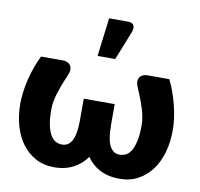

<svg xmlns="http://www.w3.org/2000/svg" viewBox="-84 -851 988 947"><g transform="rotate(10 410.0 -377.0)"><path d="M731.5 -518.5Q745.5 -490.5 756.5 -459.2Q767.5 -428 775.5 -396.2Q783.5 -364.5 787.8 -332.8Q792 -301 792 -272Q792 -213.5 777.5 -162.5Q763 -111.5 735.2 -73.8Q707.5 -36 667 -14Q626.5 8 574.5 8Q544 8 518.8 2Q493.5 -4 473.2 -15Q453 -26 437.2 -40.5Q421.5 -55 409.5 -72.5Q397.5 -55 381.5 -40.5Q365.5 -26 345.2 -15Q325 -4 300.5 2Q276 8 246 8Q194 8 153.5 -14Q113 -36 85.2 -73.8Q57.5 -111.5 43 -162.5Q28.5 -213.5 28.5 -272Q28.5 -301 32.8 -332.8Q37 -364.5 44.8 -396.2Q52.5 -428 63.8 -459.2Q75 -490.5 89 -518.5H201Q208.5 -518.5 218 -515.2Q227.5 -512 234.2 -504.2Q241 -496.5 242.5 -484.2Q244 -472 236.5 -454Q236.5 -452.5 232.5 -443.8Q228.5 -435 222.8 -421Q217 -407 210.2 -389Q203.5 -371 197.5 -351.2Q191.5 -331.5 187.8 -311Q184 -290.5 184 -272Q184 -222 191.2 -190.2Q198.5 -158.5 210 -140.5Q221.5 -122.5 236.2 -115.8Q251 -109 266 -109Q285 -109 297.8 -119Q310.5 -129 318.2 -146.5Q326 -164 329.2 -188Q332.5 -212 332.5 -240.5V-350.5H487.5V-240.5H488Q488 -212 491.2 -188Q494.5 -164 502.2 -146.5Q510 -129 522.8 -119Q535.5 -109 554.5 -109Q569.5 -109 584.2 -115.8Q599 -122.5 610.5 -140.5Q622 -158.5 629.2 -190.2Q636.5 -222 636.5 -272Q636.5 -290.5 632.8 -311Q629 -331.5 623 -351.2Q617 -371 610.2 -389Q603.5 -407 597.8 -421Q592 -435 588 -443.8Q584 -452.5 584 -454Q576.5 -472 578 -484.2Q579.5 -496.5 586.2 -504.2Q593 -512 602.5 -515.2Q612 -518.5 619.5 -518.5ZM363 -570 387 -762.5H482Q503 -762.5 510 -750.2Q517 -738 510 -717L451.5 -570Z"/></g></svg>

Font: Lato 2
Style: Regular
Weight: 900
Designer: Lukasz Dziedzic with Adam Twardoch and Botio Nikoltchev
Foundry: tyPoland Lukasz Dziedzic
Version: Version 2.015; 2015-08-06; http://www.latofonts.com/